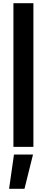

<svg xmlns="http://www.w3.org/2000/svg" viewBox="-20 -908 290 1187"><path d="M63 -888.2H186.5V0H63ZM184.1 47.4 131.3 259.3H36.1L66.4 47.4Z"/></svg>

Font: Fjalla One
Style: Regular
Weight: 400
Designer: Irina Smirnova, Eben Sorkin
Foundry: Sorkin Type
Version: Version 1.002; ttfautohint (v1.8.4.7-5d5b);gftools[0.9.25]